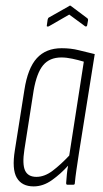

<svg xmlns="http://www.w3.org/2000/svg" viewBox="-20 -659 366 685"><path d="M100 6Q58 6 40 -24.5Q22 -55 33 -123L67 -338Q79 -416 111.5 -451.5Q144 -487 200 -487Q233 -487 260.5 -480Q288 -473 318 -466L262 -115Q256 -75 252.5 -51.5Q249 -28 247 -6Q247 0 242 0H220Q216 0 216 -6Q217 -20 218.5 -36.5Q220 -53 223 -68Q197 -39 165.5 -16.5Q134 6 100 6ZM110 -28Q139 -28 168 -50Q197 -72 227 -104L279 -439Q259 -445 238 -449.5Q217 -454 199 -454Q157 -454 134 -426.5Q111 -399 100 -336L67 -125Q59 -73 69.5 -50.5Q80 -28 110 -28ZM154 -565Q151 -564 148.5 -564.5Q146 -565 147 -568L150 -589Q151 -593 152 -594.5Q153 -596 157 -598L226 -637Q230 -641 234 -637L290 -595Q295 -592 294 -586L291 -569Q290 -563 284 -565L227 -607Z"/></svg>

Font: Sofia Sans Extra Condensed ExtraLight
Style: Italic
Weight: 250
Italic angle: -9°
Version: Version 4.100